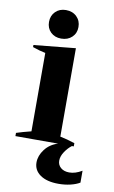

<svg xmlns="http://www.w3.org/2000/svg" viewBox="-98 -744 594 1001"><g transform="rotate(10 199.0 -243.5)"><path d="M91 -617Q91 -650 112.5 -671.5Q134 -693 168 -693Q203 -693 225 -671.5Q247 -650 247 -617Q247 -584 225 -563Q203 -542 168 -542Q134 -542 112.5 -563Q91 -584 91 -617ZM398 117V180Q378 192 348.5 199Q319 206 286 206Q224 206 189 181.5Q154 157 154 116Q154 80 179.5 46.5Q205 13 248 0H22V-17Q52 -27 100 -39V-454Q69 -460 32 -473V-484L253 -506V-38Q289 -31 331 -17V0H321Q301 15 285 39Q269 63 269 86Q269 109 286 123.5Q303 138 331 138Q363 138 398 117Z"/></g></svg>

Font: Trirong Bold
Style: Regular
Weight: 700
Designer: Katatrad Team
Foundry: CadsonDemak
Version: Version 1.000